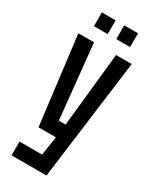

<svg xmlns="http://www.w3.org/2000/svg" viewBox="-216 -768 783 966"><g transform="rotate(30 175.0 -285.0)"><path d="M36 140V60H167L184 -50H83L20 -560H111L155 -130H194L239 -560H330L239 140ZM70 -630V-710H150V-630ZM200 -630V-710H280V-630Z"/></g></svg>

Font: Tektur Condensed
Style: Regular
Weight: 400
Width: 3
Designer: Adam Jagosz
Foundry: Adam Jagosz
Version: Version 1.005;gftools[0.9.30]